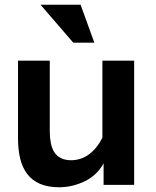

<svg xmlns="http://www.w3.org/2000/svg" viewBox="-20 -780 657 810"><path d="M417 0V-91Q403 -65 382.5 -46Q362 -27 337 -15Q312 -3 285 3.5Q258 10 229 10Q182 10 148.5 -4.5Q115 -19 94.5 -46.5Q74 -74 65 -111.5Q56 -149 56 -196V-524H190V-224Q190 -199 194.5 -176.5Q199 -154 209 -138Q219 -122 237 -113Q255 -104 281 -104Q299 -104 318.5 -110Q338 -116 355 -128.5Q372 -141 386.5 -159Q401 -177 412 -199V-524H546V0ZM320 -760 378 -600H289L151 -760Z"/></svg>

Font: Rising Sun
Style: Bold
Weight: 700
Designer: Matt McInerney, Pablo Impallari, Rodrigo Fuenzalida (Raleway font), Stephen Hutchings (Greek), Cristiano Sobral (main ch
Foundry: The Rising Sun Project Authors
Version: Version 4.327; ttfautohint (v1.8.4.7-5d5b-dirty)